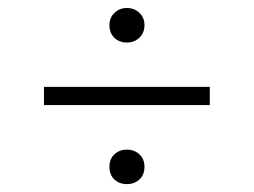

<svg xmlns="http://www.w3.org/2000/svg" viewBox="-20 -572 640 484"><path d="M255.9 -508.8Q255.9 -527.3 268.6 -539.6Q281.2 -551.8 299.8 -551.8Q318.8 -551.8 331.5 -539.6Q344.2 -527.3 344.2 -508.8Q344.2 -489.3 331.5 -477.1Q318.8 -464.8 299.8 -464.8Q280.8 -464.8 268.3 -476.8Q255.9 -488.8 255.9 -508.8ZM90.8 -307.1V-353H508.8V-307.1ZM255.9 -151.9Q255.9 -170.9 268.3 -182.9Q280.8 -194.8 299.8 -194.8Q318.8 -194.8 331.5 -182.9Q344.2 -170.9 344.2 -151.9Q344.2 -131.3 331.5 -119.6Q318.8 -107.9 299.8 -107.9Q280.8 -107.9 268.3 -119.6Q255.9 -131.3 255.9 -151.9Z"/></svg>

Font: Office Code Pro Light
Style: Regular
Weight: 300
Designer: Nathan Rutzky & Paul D. Hunt
Foundry: Adobe Systems Incorporated
Version: Version 1.004;PS 001.004;hotconv 1.0.70;makeotf.lib2.5.58329